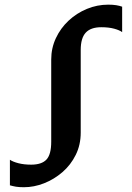

<svg xmlns="http://www.w3.org/2000/svg" viewBox="-20 -772 554 804"><path d="M80 12Q60 12 46.8 9.8Q33.5 7.5 21.5 4V-103Q34 -94.5 57.2 -88.5Q80.5 -82.5 110.5 -82.5Q154.5 -82.5 174.5 -103.8Q194.5 -125 194.5 -178.5V-523Q194.5 -570.5 214 -612.2Q233.5 -654 267.2 -685.5Q301 -717 344 -734.8Q387 -752.5 433 -752.5Q453 -752.5 466.8 -750.2Q480.5 -748 491.5 -744V-637.5Q481 -645.5 458.2 -651.8Q435.5 -658 404 -658Q360 -658 339 -635.2Q318 -612.5 318 -562.5V-216.5Q318 -165.5 297.2 -123.5Q276.5 -81.5 241.5 -51.2Q206.5 -21 164.5 -4.5Q122.5 12 80 12Z"/></svg>

Font: Merriweather SemiBold
Style: Regular
Weight: 600
Version: Version 2.100